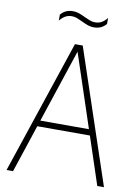

<svg xmlns="http://www.w3.org/2000/svg" viewBox="-98 -980 762 1046"><g transform="rotate(10 282.5 -457.5)"><path d="M13 0 261 -740H304L552 0H515L427.5 -264H136.5L49 0ZM147.5 -297H416.5L282 -702ZM347 -848Q327.5 -848 310 -854.5Q292.5 -861 276.5 -869Q262 -876 247.8 -881.5Q233.5 -887 219 -887Q198 -887 182.2 -878Q166.5 -869 152 -851V-884Q163.5 -898.5 180.5 -906.8Q197.5 -915 219 -915Q238.5 -915 256 -908.5Q273.5 -902 289.5 -894Q304 -887.5 318.2 -881.8Q332.5 -876 347 -876Q368 -876 384 -885Q400 -894 414 -912V-879Q403 -865 386 -856.5Q369 -848 347 -848Z"/></g></svg>

Font: Encode Sans Cnd Th
Style: Regular
Weight: 100
Width: 3
Designer: Multiple Designers
Foundry: Impallari Type
Version: Version 3.002; ttfautohint (v1.8.3) -l 8 -r 50 -G 200 -x 14 